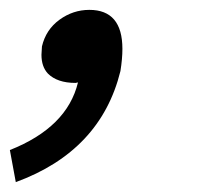

<svg xmlns="http://www.w3.org/2000/svg" viewBox="-88 -169 406 389"><path d="M-56 200 -68 135Q48 89 70 -2L65 -1Q28 -1 9 -20Q-4 -34 -4 -58L-3 -75Q5 -109 32.5 -129Q60 -149 93 -149Q160 -149 160 -70Q160 -50 156 -25Q116 137 -56 200Z"/></svg>

Font: l_WÎeÑOS 500W
Style: Regular
Weight: 500
Designer: R?O
Version: Version 2.00 June 21, 2023